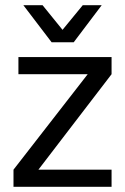

<svg xmlns="http://www.w3.org/2000/svg" viewBox="-20 -720 482 740"><path d="M410 -500V-434L128 -66H410V0H32V-66L318 -434H51V-500ZM372 -700 264 -557H179L70 -700H144L221 -605L299 -700Z"/></svg>

Font: Epunda Sans
Style: Regular
Weight: 400
Designer: Simon Atzbach
Foundry: typofactur
Version: Version 2.204; ttfautohint (v1.8.4.7-5d5b)